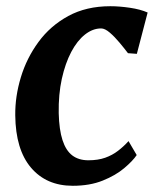

<svg xmlns="http://www.w3.org/2000/svg" viewBox="-20 -588 504 618"><path d="M214.1 10Q129.4 10 79.8 -48.3Q30.2 -106.6 29.1 -216.9Q28.4 -277.5 47.1 -339.2Q65.7 -400.9 103.8 -452.8Q141.8 -504.8 199.7 -536.4Q257.7 -568 335.2 -568Q364.2 -568 398.1 -563Q432.1 -558 455.2 -547.7L420.5 -414.7L391.9 -416.8Q380.3 -432.2 364.7 -450.8Q349.2 -469.5 333.4 -483Q317.7 -496.5 305.4 -496.5Q278.6 -496.5 253.6 -476.9Q228.6 -457.2 209.3 -420.8Q190.1 -384.4 179 -334.4Q168 -284.3 169 -223.8Q170.3 -170.5 181.2 -137Q192.1 -103.4 212.7 -87.7Q233.4 -72.1 264.4 -72.1Q295.5 -72.1 318.6 -80.3Q341.8 -88.6 359.9 -102.6Q378.1 -116.5 393.7 -133.8L420 -88.9Q407.3 -69.9 379.6 -46.6Q352 -23.3 310.6 -6.7Q269.1 10 214.1 10Z"/></svg>

Font: Merriweather Light
Style: Italic
Weight: 300
Italic angle: -7.8°
Designer: Eben Sorkin
Foundry: Eben Sorkin
Version: Version 2.101